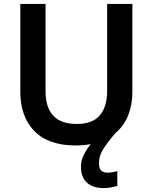

<svg xmlns="http://www.w3.org/2000/svg" viewBox="-20 -734 781 982"><path d="M486 100Q486 127 497.5 138Q509 149 528 149Q544 149 557.5 146.5Q571 144 580 141V217Q565 221 548.5 224.5Q532 228 510 228Q455 228 424.5 200Q394 172 394 117Q394 89 408 59.5Q422 30 444 3Q408 10 367 10Q228 10 156 -63.5Q84 -137 84 -264V-714H213V-268Q213 -100 372 -100Q454 -100 491 -144.5Q528 -189 528 -269V-714H657V-264Q657 -198 635.5 -144Q614 -90 570 -53Q529 -5 507.5 29.5Q486 64 486 100Z"/></svg>

Font: Noto Sans Lao UI SemBd
Style: Regular
Weight: 600
Designer: Monotype Design Team
Foundry: Monotype Imaging Inc.
Version: Version 2.000; ttfautohint (v1.8.4.7-5d5b)